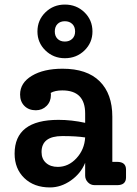

<svg xmlns="http://www.w3.org/2000/svg" viewBox="-20 -811 600 841"><path d="M264 -556Q214 -556 179 -590Q144 -624 144 -673Q144 -723 179 -757Q214 -791 264 -791Q315 -791 350 -757Q385 -723 385 -673Q385 -624 350 -590Q315 -556 264 -556ZM220 -673Q220 -653 232 -641Q244 -629 264 -629Q284 -629 296.5 -641Q309 -653 309 -673Q309 -694 296.5 -706Q284 -718 264 -718Q244 -718 232 -706Q220 -694 220 -673ZM493 -102Q532 -102 532 -68V-34Q532 0 493 0H395Q377 0 365 -12.5Q353 -25 353 -42V-98Q334 -51 290.5 -20.5Q247 10 199 10Q129 10 86.5 -31Q44 -72 44 -138Q44 -286 236 -286Q294 -286 353 -273V-314Q353 -415 253 -415Q221 -415 202 -404Q203 -401 203 -395Q203 -366 184 -347Q165 -328 137 -328Q106 -328 87 -347Q68 -366 68 -397Q68 -448 119.5 -479Q171 -510 254 -510Q361 -510 416.5 -455Q472 -400 472 -300V-102ZM233 -80Q280 -80 315 -118Q350 -156 353 -209Q314 -215 253 -215Q162 -215 162 -145Q162 -115 181.5 -97.5Q201 -80 233 -80Z"/></svg>

Font: Solway Medium
Style: Regular
Weight: 500
Designer: Mariya V. Pigoulevskaya
Foundry: The Northern Block Ltd.
Version: Version 1.000;hotconv 1.0.109;makeotfexe 2.5.65596